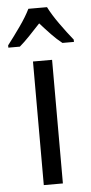

<svg xmlns="http://www.w3.org/2000/svg" viewBox="-85 -799 394 831"><g transform="rotate(-5 112.5 -383.0)"><path d="M154 0H71V-537H154ZM152 -766Q169 -732 199 -690Q229 -648 255 -616V-606H205Q182 -624 159 -648Q136 -672 112 -699Q87 -672 63.5 -647.5Q40 -623 20 -606H-30V-616Q-3 -651 26 -692Q55 -733 71 -766Z"/></g></svg>

Font: Noto Sans Hebrew Condensed
Style: Regular
Weight: 400
Width: 3
Designer: Monotype Design Team
Foundry: Monotype Imaging Inc.
Version: Version 2.004; ttfautohint (v1.8.4.7-5d5b)